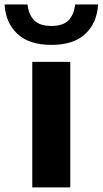

<svg xmlns="http://www.w3.org/2000/svg" viewBox="-69 -816 447 836"><path d="M71.5 0V-546.5H237V0ZM155 -620.5Q58 -620.5 6.8 -668.5Q-44.5 -716.5 -49 -796.5H51Q55 -753.5 79.2 -728.2Q103.5 -703 155 -703Q206 -703 230 -728.2Q254 -753.5 258 -796.5H358Q353.5 -716.5 302.5 -668.5Q251.5 -620.5 155 -620.5Z"/></svg>

Font: Encode Sans Expanded
Style: Bold
Weight: 700
Width: 7
Designer: Multiple Designers
Foundry: Impallari Type
Version: Version 3.000; ttfautohint (v1.8.3) -l 8 -r 50 -G 200 -x 14 